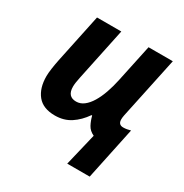

<svg xmlns="http://www.w3.org/2000/svg" viewBox="-171 -679 963 1007"><g transform="rotate(30 310.0 -175.0)"><path d="M52 -147Q52 -165 56 -193.5Q60 -222 66 -251L128 -546H275L208 -227Q200 -190 200 -169Q200 -109 253 -109Q278 -109 299.5 -125.5Q321 -142 338.5 -171Q356 -200 369.5 -238.5Q383 -277 392 -320L440 -546H587L508 -173Q505 -158 505 -147Q505 -115 535 -115Q547 -115 557.5 -117Q568 -119 579 -122L512 196H376L423 0Q395 -13 382.5 -36.5Q370 -60 363 -88H359Q328 -43 287.5 -16.5Q247 10 193 10Q121 10 86.5 -32.5Q52 -75 52 -147Z"/></g></svg>

Font: BC Sans
Style: Bold Italic
Weight: 700
Italic angle: -12°
Designer: Monotype Design Team
Province of B.C.
Foundry: Monotype Imaging Inc.
Version: Version 2.000;GOOG;noto-source:20170915:90ef993387c0